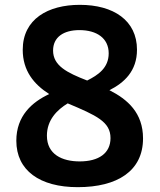

<svg xmlns="http://www.w3.org/2000/svg" viewBox="-20 -762 660 794"><path d="M310 -742C179 -742 74 -683.5 74 -556C74 -469.5 120 -413.5 183.5 -373C113 -340 47.5 -283.5 47.5 -180C47.5 -57 144.5 12 301.5 12C465.5 12 571.5 -55 571.5 -189.5C571.5 -295.5 507.5 -351 432.5 -389C493 -419.5 546.5 -467.5 546.5 -556.5C546.5 -677.5 449.5 -742 310 -742ZM174 -201C174 -265.5 215.5 -307.5 260 -334.5C379 -284.5 437 -258.5 437 -191C437 -128 388 -94.5 309.5 -94.5C237 -94.5 174 -123.5 174 -201ZM199.5 -553C199.5 -608.5 243 -637.5 308.5 -637.5C380 -637.5 429.5 -604 429.5 -541.5C429.5 -481 385.5 -451.5 340.5 -429C256.5 -461.5 199.5 -490.5 199.5 -553Z"/></svg>

Font: Monaspace Neon SemiBold
Style: Regular
Weight: 600
Designer: Riley Cran & the Lettermatic Team
Foundry: Lettermatic
Version: Version 1.200 (Monaspace Neon)